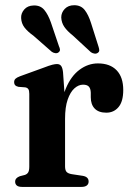

<svg xmlns="http://www.w3.org/2000/svg" viewBox="-20 -734 518 754"><path d="M218 -265Q218 -337.5 238.5 -386.5Q259 -435.5 292.5 -460.2Q326 -485 364.5 -485Q412 -485 438 -458Q464 -431 464 -380.5Q464 -335.5 445.5 -313.5Q427 -291.5 397.5 -291.5Q367.5 -291.5 352 -307.5Q336.5 -323.5 336.5 -352V-370Q336 -386 329 -393.8Q322 -401.5 306 -401.5Q288.5 -401.5 272.2 -387Q256 -372.5 245.8 -343Q235.5 -313.5 235.5 -267.5ZM227.5 -450.5 235.5 -337V-80.5Q235.5 -66 241.2 -59.2Q247 -52.5 262 -50L305 -43.5Q316.5 -41.5 322.2 -36Q328 -30.5 328 -21Q328 -11 320.8 -5.5Q313.5 0 300 0H66.5Q52.5 0 46 -5.5Q39.5 -11 39.5 -20.5Q39.5 -28 44 -33.2Q48.5 -38.5 58 -42L77.5 -47Q86.5 -50 90.8 -57.2Q95 -64.5 95 -80V-365.5Q95 -378.5 91.2 -384Q87.5 -389.5 79 -391L52.5 -393Q43.5 -395 39.5 -399.5Q35.5 -404 35.5 -411Q35.5 -419.5 40.5 -424.5Q45.5 -429.5 58.5 -434.5L149.5 -467.5Q174 -477 185.5 -479.8Q197 -482.5 203.5 -482.5Q214.5 -482.5 220 -475.2Q225.5 -468 227.5 -450.5ZM180 -645.5 211.5 -552.5Q215 -545.5 215.5 -539.2Q216 -533 210 -528.5Q205.5 -524.5 197.8 -525.2Q190 -526 183.5 -530.5L111 -594Q88.5 -610 76.2 -626Q64 -642 63 -663Q62 -681.5 75.2 -696.8Q88.5 -712 112 -712.5Q138.5 -713.5 153.8 -695.2Q169 -677 180 -645.5ZM337.5 -643.5 367 -550.5Q369.5 -543 369.8 -536.8Q370 -530.5 364 -526.5Q358.5 -522.5 351 -523.5Q343.5 -524.5 337 -529L265.5 -595Q244 -612 232.8 -628.2Q221.5 -644.5 220.5 -665.5Q220.5 -684.5 234.2 -699Q248 -713.5 271.5 -713.5Q298 -713.5 312.8 -694.5Q327.5 -675.5 337.5 -643.5Z"/></svg>

Font: Fraunces SemiBold
Style: Regular
Weight: 600
Version: Version 1.000;[b76b70a41]